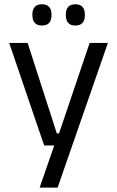

<svg xmlns="http://www.w3.org/2000/svg" viewBox="-20 -684 534 876"><path d="M285.7 -75.5 243.1 -56.9 389 -488.2H472.3L242.9 172H160.8L238.1 -50.8L273.7 -20.2H181.5L21.9 -488.2H106L239.2 -75.5ZM171.1 -567.5Q149.5 -567.5 138.6 -579.7Q127.7 -591.9 127.7 -614.6V-618Q127.7 -640.4 138.6 -652.4Q149.5 -664.5 171.1 -664.5Q193.5 -664.5 204.3 -652.4Q215 -640.4 215 -618V-614.6Q215 -591.9 204.3 -579.7Q193.5 -567.5 171.1 -567.5ZM323.9 -567.5Q301.9 -567.5 291.1 -579.7Q280.4 -591.9 280.4 -614.6V-618Q280.4 -640.4 291.1 -652.4Q301.9 -664.5 323.9 -664.5Q345.8 -664.5 356.5 -652.4Q367.2 -640.4 367.2 -618V-614.6Q367.2 -591.9 356.5 -579.7Q345.8 -567.5 323.9 -567.5Z"/></svg>

Font: Anek Bangla Medium
Style: Regular
Weight: 500
Designer: Sulekha Rajkumar (Bangla), Yesha Goshar (Latin)
Foundry: Ek Type
Version: Version 1.003